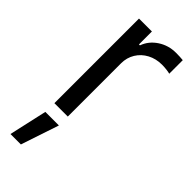

<svg xmlns="http://www.w3.org/2000/svg" viewBox="-250 -578 851 851"><g transform="rotate(45 175.0 -152.5)"><path d="M67.4 -530.3H148.4V-449.2H154.3Q168.9 -489.7 206.5 -514.4Q244.1 -539.1 291 -539.1Q315.4 -539.1 335 -537.1V-452.1Q329.6 -454.1 314.2 -456.1Q298.8 -458 284.2 -458Q246.6 -458 216.3 -441.9Q186 -425.8 168.7 -397.5Q151.4 -369.1 151.4 -334V0H67.4ZM66.4 55.7H151.4L91.8 234.4H26.4Z"/></g></svg>

Font: Pretendard Std
Style: Regular
Weight: 400
Designer: Base glyphs from Inter by Rasmus Andersson; Hangeul glyphs from Noto Sans CJK(Source Han Sans) by Jang Soo-young and Kan
Foundry: Kil Hyung-jin
Version: Version 1.309